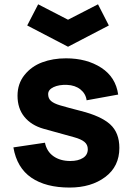

<svg xmlns="http://www.w3.org/2000/svg" viewBox="-20 -846 609 882"><path d="M155.3 -826.2 105 -729 292.5 -631.3 480 -729 430.2 -826.2 292.5 -755.4ZM522.9 -411.6 377.9 -385.3Q374 -415.5 349.6 -435.1Q325.2 -454.6 287.6 -456.1Q251 -457.5 226.1 -445.8Q201.2 -434.1 201.2 -413.6Q201.2 -393.6 214.4 -382.1Q227.5 -370.6 255.4 -362.3Q296.9 -350.1 351.1 -336.4Q443.8 -313 486.1 -274.7Q528.3 -236.3 528.3 -166.5Q528.3 -81.5 463.6 -33Q398.9 15.6 299.8 15.6Q190.4 15.6 124 -29.8Q57.6 -75.2 41.5 -168.9L186.5 -190.4Q194.8 -149.9 225.8 -128.2Q256.8 -106.4 303.2 -106.4Q338.9 -106.4 361.1 -120.4Q383.3 -134.3 383.3 -160.6Q383.3 -181.6 367.7 -194.3Q352.1 -207 319.8 -215.8Q196.3 -250 180.2 -254.4Q123.5 -270.5 92 -309.3Q60.5 -348.1 60.5 -406.2Q60.5 -461.4 92.3 -501.2Q124 -541 173.6 -559.6Q223.1 -578.1 283.2 -578.1Q378.4 -578.1 445.1 -534.9Q511.7 -491.7 522.9 -411.6Z"/></svg>

Font: Manrope3 ExtraBold
Style: Bold
Weight: 800
Width: 4
Designer: Mikhail Sharanda
Foundry: Mikhail Sharanda
Version: Version 3.000;PS 003.000;hotconv 1.0.88;makeotf.lib2.5.64775